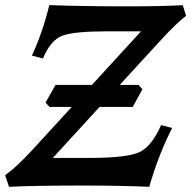

<svg xmlns="http://www.w3.org/2000/svg" viewBox="-34 -718 756 743"><path d="M543.5 4.9Q429.7 0 286.1 0Q99.6 0 1 4.9L-14.2 -40Q27.3 -68.8 88.4 -134.8L511.7 -596.7H377.4Q253.4 -596.7 207.8 -580.1Q162.1 -563.5 132.3 -491.7L89.4 -502.9Q131.3 -592.8 156.7 -698.2Q289.1 -693.4 463.9 -693.4Q586.9 -693.4 673.3 -697.8L686 -656.7Q648.9 -628.9 585.9 -560.1L170.4 -106.9H314.5Q463.4 -106.9 509 -130.9Q554.7 -154.8 589.4 -233.9L632.3 -222.7Q581.1 -124 543.5 4.9ZM479.5 -304.2H157.7L142.1 -320.8L180.7 -389.2H502.4L517.1 -372.6Z"/></svg>

Font: Kelvinch
Style: Bold Italic
Weight: 700
Italic angle: -10°
Designer: Paul James Miller
Foundry: High-Logic / Made with FontCreator
Version: Version 3.30 September 23, 2016